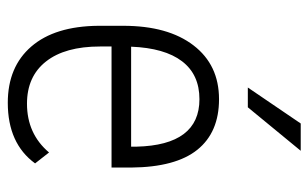

<svg xmlns="http://www.w3.org/2000/svg" viewBox="-171 -619 800 498"><g transform="rotate(90 229.0 -370.0)"><path d="M246.6 9.8Q153.3 9.8 100.6 -51.3Q47.9 -112.3 46.9 -225.1V-289.6Q46.9 -405.8 97.7 -471.9Q148.4 -538.1 237.3 -538.1Q323.2 -538.1 368.4 -481.9Q413.6 -425.8 414.6 -310.1V-259.3H100.6V-229.5Q100.6 -138.7 139.4 -89.4Q178.2 -40 249 -40Q327.1 -40 375.5 -97.2L403.8 -61Q352.1 9.8 246.6 9.8ZM237.3 -487.3Q173.3 -487.3 138.9 -442.1Q104.5 -397 101.1 -310.1H360.4V-324.2Q356.4 -487.3 237.3 -487.3ZM300.3 -750H371.1L258.3 -612.8H207Z"/></g></svg>

Font: Roboto Condensed Light
Style: Regular
Weight: 300
Designer: Google
Version: Version 2.134; 2016